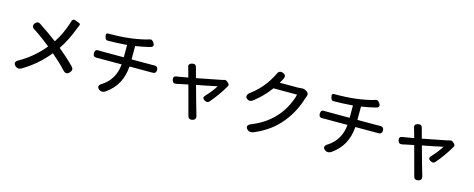

<svg xmlns="http://www.w3.org/2000/svg" viewBox="-37 -1560 5934 2406"><g transform="rotate(15 2930.0 -357.0)"><path d="M409 -116C470 -169 522 -224 566 -278C632 -222 692 -166 750 -104C778 -73 806 -72 834 -103C858 -130 860 -154 835 -180C775 -242 704 -305 631 -365C694 -457 741 -562 772 -643C778 -658 787 -681 796 -700C803 -713 799 -725 782 -731L751 -742L730 -750C708 -758 691 -748 685 -725C681 -709 676 -694 672 -682C644 -602 608 -515 550 -429C482 -480 393 -544 317 -593C291 -610 270 -605 250 -581C227 -553 233 -527 264 -507C346 -454 427 -393 486 -345C404 -244 305 -155 175 -81C133 -59 123 -30 158 2C180 22 207 23 233 9C300 -30 357 -73 409 -116Z M1293 -366H1434C1422 -234 1367 -139 1265 -70C1219 -44 1207 -13 1250 17C1273 33 1302 29 1326 14C1463 -81 1524 -207 1536 -366H1800C1809 -366 1819 -366 1828 -366C1863 -364 1881 -378 1881 -413C1881 -448 1862 -462 1827 -460C1816 -459 1806 -459 1798 -459H1538V-632C1603 -642 1671 -656 1719 -668C1719 -668 1720 -668 1720 -668C1761 -678 1771 -700 1746 -734C1728 -759 1716 -769 1687 -758C1632 -740 1545 -723 1469 -713C1379 -700 1259 -695 1179 -696C1143 -697 1142 -679 1151 -644C1158 -619 1167 -607 1193 -608C1263 -609 1354 -612 1437 -619V-459H1294H1151C1139 -459 1126 -459 1114 -460C1078 -463 1062 -449 1062 -413C1062 -378 1078 -364 1113 -365C1126 -366 1139 -366 1152 -366Z M2210 -319 2307 -339C2343 -202 2387 -37 2401 11C2403 17 2405 23 2406 29C2413 68 2432 84 2470 75C2507 66 2516 42 2504 5C2502 -1 2501 -6 2499 -11C2484 -57 2439 -221 2401 -359L2534 -385L2667 -413C2644 -372 2597 -311 2551 -263C2523 -235 2526 -214 2561 -196C2584 -184 2600 -184 2618 -203C2677 -270 2750 -373 2792 -448C2799 -461 2793 -481 2776 -493L2757 -507C2748 -514 2736 -515 2725 -511C2717 -508 2708 -506 2700 -504C2664 -496 2511 -467 2378 -441L2349 -548C2348 -552 2347 -557 2346 -561C2338 -598 2322 -613 2285 -604C2243 -594 2237 -570 2254 -531C2254 -530 2255 -528 2255 -527L2284 -423L2175 -404C2163 -402 2152 -400 2142 -399C2107 -395 2094 -377 2103 -343C2111 -313 2129 -302 2159 -308Z M3524 -657H3407L3421 -681C3424 -687 3428 -695 3433 -703C3457 -743 3456 -773 3411 -788C3372 -801 3350 -783 3336 -744C3331 -734 3326 -724 3322 -717C3283 -644 3211 -535 3086 -441C3049 -416 3031 -380 3067 -353C3090 -336 3115 -338 3138 -354C3223 -418 3295 -494 3349 -569H3502H3655C3638 -486 3579 -363 3506 -279C3435 -196 3343 -123 3208 -67C3156 -49 3132 -18 3173 19C3194 38 3226 38 3252 27C3409 -40 3514 -123 3596 -225C3685 -332 3742 -464 3769 -558C3771 -564 3774 -571 3777 -578C3789 -603 3782 -627 3759 -641L3745 -649C3727 -660 3703 -664 3686 -660C3672 -658 3657 -657 3642 -657Z M4223 -366H4364C4352 -234 4297 -139 4195 -70C4149 -44 4137 -13 4180 17C4203 33 4232 29 4256 14C4393 -81 4454 -207 4466 -366H4730C4739 -366 4749 -366 4758 -366C4793 -364 4811 -378 4811 -413C4811 -448 4792 -462 4757 -460C4746 -459 4736 -459 4728 -459H4468V-632C4533 -642 4601 -656 4649 -668C4649 -668 4650 -668 4650 -668C4691 -678 4701 -700 4676 -734C4658 -759 4646 -769 4617 -758C4562 -740 4475 -723 4399 -713C4309 -700 4189 -695 4109 -696C4073 -697 4072 -679 4081 -644C4088 -619 4097 -607 4123 -608C4193 -609 4284 -612 4367 -619V-459H4224H4081C4069 -459 4056 -459 4044 -460C4008 -463 3992 -449 3992 -413C3992 -378 4008 -364 4043 -365C4056 -366 4069 -366 4082 -366Z M5140 -319 5237 -339C5273 -202 5317 -37 5331 11C5333 17 5335 23 5336 29C5343 68 5362 84 5400 75C5437 66 5446 42 5434 5C5432 -1 5431 -6 5429 -11C5414 -57 5369 -221 5331 -359L5464 -385L5597 -413C5574 -372 5527 -311 5481 -263C5453 -235 5456 -214 5491 -196C5514 -184 5530 -184 5548 -203C5607 -270 5680 -373 5722 -448C5729 -461 5723 -481 5706 -493L5687 -507C5678 -514 5666 -515 5655 -511C5647 -508 5638 -506 5630 -504C5594 -496 5441 -467 5308 -441L5279 -548C5278 -552 5277 -557 5276 -561C5268 -598 5252 -613 5215 -604C5173 -594 5167 -570 5184 -531C5184 -530 5185 -528 5185 -527L5214 -423L5105 -404C5093 -402 5082 -400 5072 -399C5037 -395 5024 -377 5033 -343C5041 -313 5059 -302 5089 -308Z"/></g></svg>

Font: GenSenRounded2 TW M
Style: Regular
Weight: 500
Version: Version 2.100;PS 2.1;hotconv 16.6.51;makeotf.lib2.5.65220 DE